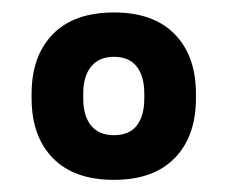

<svg xmlns="http://www.w3.org/2000/svg" viewBox="-20 -674 374 316"><path d="M167.5 -378Q102 -378 67 -413.8Q32 -449.5 32 -512.5V-519.5Q32 -582 67 -617.8Q102 -653.5 167.5 -653.5Q232.5 -653.5 267.5 -617.8Q302.5 -582 302.5 -519.5V-512.5Q302.5 -449.5 267.5 -413.8Q232.5 -378 167.5 -378ZM167.5 -451.5Q192.5 -451.5 205 -467.2Q217.5 -483 217.5 -512V-520Q217.5 -548.5 205 -564.5Q192.5 -580.5 167.5 -580.5Q143 -580.5 130 -564.5Q117 -548.5 117 -520V-512Q117 -483 130 -467.2Q143 -451.5 167.5 -451.5Z"/></svg>

Font: Anek Telugu SemiBold
Style: Regular
Weight: 600
Designer: Omkar Bhoir (Telugu), Yesha Goshar (Latin)
Foundry: Ek Type
Version: Version 1.003